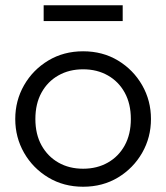

<svg xmlns="http://www.w3.org/2000/svg" viewBox="-20 -695 632 730"><path d="M296 15Q222 15 163.5 -20.2Q105 -55.5 71.5 -114Q38 -172.5 38 -242.5Q38 -312.5 71.5 -371Q105 -429.5 163.5 -464.8Q222 -500 296 -500Q370.5 -500 428.8 -464.8Q487 -429.5 520.5 -371Q554 -312.5 554 -242.5Q554 -172.5 520.5 -114Q487 -55.5 428.8 -20.2Q370.5 15 296 15ZM296 -53.5Q349 -53.5 390 -76.8Q431 -100 454.2 -142.2Q477.5 -184.5 477.5 -242.5Q477.5 -300.5 454.2 -342.8Q431 -385 390 -408.2Q349 -431.5 296 -431.5Q243 -431.5 202 -408.2Q161 -385 137.8 -342.8Q114.5 -300.5 114.5 -242.5Q114.5 -184.5 138 -142.2Q161.5 -100 202.2 -76.8Q243 -53.5 296 -53.5ZM146 -615V-675H446.5V-615Z"/></svg>

Font: Geologica ExtraLight
Style: Regular
Weight: 200
Designer: Sindre Bremnes, Frode Helland
Foundry: Monokrom Skriftforlag AS
Version: Version 1.010; ttfautohint (v1.8.4.7-5d5b);gftools[0.9.28]